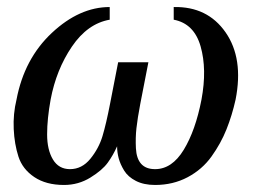

<svg xmlns="http://www.w3.org/2000/svg" viewBox="-20 -514 725 546"><path d="M316 -337H402L379 -219Q371 -177 368 -149.5Q365 -122 366.5 -92.5Q368 -63 381.5 -48Q395 -33 421 -33Q469 -33 502.5 -88Q536 -143 553 -231Q569 -317 550.5 -382Q532 -447 474 -458V-494Q570 -496 621.5 -422Q673 -348 650 -231Q640 -186 624 -146Q608 -106 581.5 -69Q555 -32 513.5 -10Q472 12 421 12Q389 12 366.5 0.5Q344 -11 333 -29Q322 -47 317.5 -64Q313 -81 313 -98Q302 -73 286.5 -51.5Q271 -30 237 -9Q203 12 162 12Q111 12 77.5 -10.5Q44 -33 32.5 -68.5Q21 -104 19 -147Q17 -190 27 -231Q49 -347 127.5 -420.5Q206 -494 292 -494V-458Q229 -447 184.5 -381.5Q140 -316 124 -231Q114 -176 114 -132Q114 -88 130.5 -60.5Q147 -33 179 -33Q213 -33 237 -62.5Q261 -92 271.5 -127Q282 -162 293 -219Z"/></svg>

Font: Veleka
Style: Italic
Weight: 400
Italic angle: -12°
Designer: Stefan Peev, Context Ltd, 2016; SIL International, 1997-2014.
Foundry: Stefan Peev, Context Ltd, 2016
Version: Version 1.000